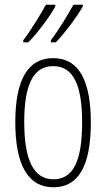

<svg xmlns="http://www.w3.org/2000/svg" viewBox="-20 -786 452 816"><path d="M332 -759V-766H292C274 -732 229 -657 196 -615V-606H217C255 -644 315 -726 332 -759ZM215 -759V-766H175C156 -731 114 -661 79 -615V-606H100C140 -645 198 -725 215 -759ZM366 -265C366 -437 319 -539 206 -539C97 -539 45 -444 45 -267C45 -84 100 10 207 10C314 10 366 -82 366 -265ZM83 -267C83 -421 119 -505 206 -505C296 -505 329 -416 329 -266C329 -101 291 -24 207 -24C122 -24 83 -108 83 -267Z"/></svg>

Font: Noto Sans Lao UI ExtCond ExtLt
Style: Regular
Weight: 200
Width: 2
Designer: Monotype Design Team
Foundry: Monotype Imaging Inc.
Version: Version 2.000